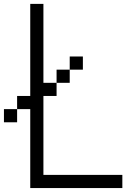

<svg xmlns="http://www.w3.org/2000/svg" viewBox="-20 -953 707 973"><path d="M0 -333.3V-400H66.7V-333.3ZM600 -66.7V0H133.3V-400H66.7V-466.7H133.3V-933.3H200V-533.3H266.7V-466.7H200V-66.7ZM266.7 -533.3V-600H333.3V-533.3ZM333.3 -600V-666.7H400V-600Z"/></svg>

Font: Galmuri14 Regular
Style: Regular
Weight: 400
Designer: Lee Minseo (quiple)
Version: Version 2.399;hotconv 1.1.1;makeotfexe 2.6.0 DEVELOPMENT